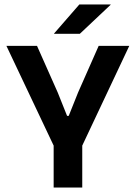

<svg xmlns="http://www.w3.org/2000/svg" viewBox="-20 -846 612 866"><path d="M228.5 -175.5 9 -639H147L240.5 -428.5L282.5 -323.5H290L332 -428.5L425 -639H563L344.5 -175.5ZM222 0V-294.5H351V0ZM338 -826H479V-824.5L340 -693.5H224V-695Z"/></svg>

Font: Anek Gurmukhi SemiBold
Style: Regular
Weight: 600
Designer: Sarang Kulkarni (Gurmukhi), Yesha Goshar (Latin)
Foundry: Ek Type
Version: Version 1.003